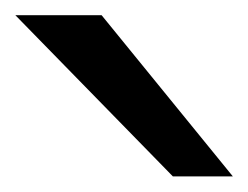

<svg xmlns="http://www.w3.org/2000/svg" viewBox="-20 -801 323 250"><path d="M112.3 -781.2 283.2 -571.3H205.1L0 -781.2Z"/></svg>

Font: Andika Basic
Style: Regular
Weight: 400
Designer: Annie Olsen & Victor Gaultney
Foundry: SIL International
Version: Version 1.000